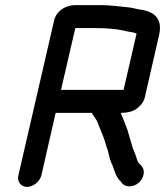

<svg xmlns="http://www.w3.org/2000/svg" viewBox="-20 -694 647 752"><path d="M192 -614 52 -7C46 17 62 38 86 38C110 38 136 17 142 -7L198 -252H341C341 -249 343 -246 345 -243L353 -231C357 -226 359 -221 361 -217L372 -190C380 -169 384 -162 390 -143L398 -117C401 -109 404 -101 405 -94C409 -74 414 -60 422 -43C431 -18 434 -2 452 16L459 25C474 41 505 39 524 21C545 2 549 -27 535 -43L528 -51C521 -58 520 -59 517 -68C512 -89 500 -109 495 -131C490 -149 484 -169 479 -186C471 -207 468 -215 459 -237L453 -252H455C469 -252 483 -254 495 -258C515 -264 541 -286 547 -312L603 -556C619 -626 580 -651 520 -658C508 -660 499 -664 485 -665C451 -668 413 -674 375 -674H276C237 -674 201 -652 192 -614ZM219 -342 275 -584H354C393 -584 434 -581 466 -574C481 -569 499 -569 515 -563L464 -342Z"/></svg>

Font: Electronic
Style: BlkIt
Weight: 900
Version: Version 1.011